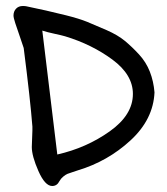

<svg xmlns="http://www.w3.org/2000/svg" viewBox="-20 -582 558 640"><path d="M68 -561Q110 -552 133 -547Q156 -542 200 -531Q244 -520 271 -509Q298 -498 335.5 -481.5Q373 -465 396.5 -445.5Q420 -426 443.5 -400.5Q467 -375 479.5 -343Q492 -311 495 -274Q491 -184 415 -114Q339 -44 239 -14Q234 -12 222.5 -8.5Q211 -5 205 -2.5Q199 0 191 6.5Q183 13 178 22Q170 38 154 38Q130 38 108 -12Q86 -62 86 -92Q86 -101 87 -119.5Q88 -138 88 -147V-160Q81 -250 59 -422Q55 -435 46 -460.5Q37 -486 31 -504.5Q25 -523 25 -530Q25 -544 33.5 -553Q42 -562 56 -562Q64 -562 68 -561ZM121 -480 171 -67Q268 -89 345.5 -144Q423 -199 423 -269Q423 -333 354.5 -383.5Q286 -434 197 -461Q187 -464 161.5 -469.5Q136 -475 121 -480Z"/></svg>

Font: Because We Organize
Style: Regular
Weight: 400
Designer: Liz Wetzel, Aaron Williamson, Russ McMullin
Foundry: Red Hat
Version: Version 1.000